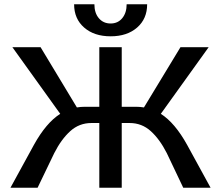

<svg xmlns="http://www.w3.org/2000/svg" viewBox="-20 -879 1035 899"><path d="M327 -859H422Q422 -818 443 -793.5Q464 -769 498 -769Q532 -769 552.5 -794Q573 -819 573 -859H669Q669 -791 622 -750Q575 -709 498 -709Q421 -709 374 -750Q327 -791 327 -859ZM966 0H838L761 -162Q728 -227 686 -265Q644 -303 587 -303H550V0H445V-303H408Q351 -303 309 -265Q267 -227 234 -162L156 0H29L139 -201Q196 -304 262 -346L38 -658H170L340 -376Q358 -379 377 -379H445V-658H550V-379H618Q636 -379 654 -376L825 -658H957L733 -346Q799 -304 856 -201Z"/></svg>

Font: Ysabeau Infant Semibold
Style: Regular
Weight: 600
Designer: Christian Thalmann (Catharsis Fonts)
Version: Version 0.003